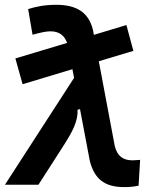

<svg xmlns="http://www.w3.org/2000/svg" viewBox="-38 -762 644 792"><path d="M55.2 -414.6 260.7 -476.6 267.6 -440.9 -17.6 0H120.6L229 -168.9C255.4 -211.4 284.7 -258.8 281.7 -309.1L292 -312L332.5 -98.1C352.1 -22.5 394 9.8 475.1 9.8C495.1 9.8 512.7 8.3 533.7 3.9L540 -102.5C523.4 -101.6 514.2 -100.6 509.3 -100.6C469.2 -100.6 446.3 -117.7 435.5 -159.2L369.6 -509.3L512.2 -552.2L483.4 -658.7L349.1 -618.2L345.2 -639.6C327.6 -710.4 278.3 -742.2 194.3 -742.2C146.5 -742.2 111.3 -734.9 78.1 -724.6L96.2 -618.7C128.4 -627.4 151.4 -632.8 169.9 -632.8C203.6 -632.8 227.1 -618.2 238.8 -585L25.4 -521Z"/></svg>

Font: Cascadia Mono PL SemiBold
Style: Italic
Weight: 600
Italic angle: -10°
Monospace: yes
Designer: Aaron Bell
Foundry: Saja Typeworks
Version: Version 2404.023